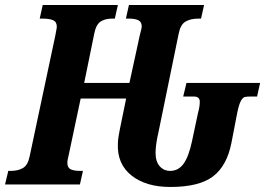

<svg xmlns="http://www.w3.org/2000/svg" viewBox="-40 -734 1055 764"><path d="M429 -161Q429 -176 432.5 -195.5Q436 -215 437 -220L462 -342H281L234 -120Q232 -111 230 -102Q228 -93 228 -86Q228 -67 241 -60.5Q254 -54 279 -54H290L278 0H-20L-7 -54H3Q32 -54 51.5 -65.5Q71 -77 78 -112L180 -592Q182 -605 184 -613.5Q186 -622 186 -628Q186 -647 171.5 -653.5Q157 -660 128 -660H118L130 -714H429L417 -660H407Q378 -660 360 -648Q342 -636 335 -600L295 -404H475L517 -597Q524 -622 524 -628Q524 -647 510.5 -653.5Q497 -660 472 -660H461L473 -714H772L760 -660H750Q718 -660 698 -648Q678 -636 671 -600L591 -210Q579 -158 579 -126Q579 -91 595.5 -72.5Q612 -54 637 -54Q670 -54 690.5 -82.5Q711 -111 724 -172L748 -285Q755 -310 755 -329Q755 -350 731 -350H689L702 -404H995L983 -350H962Q942 -350 934 -348Q926 -346 918.5 -332.5Q911 -319 904 -285L881 -166Q863 -74 807.5 -32Q752 10 638 10Q541 10 483.5 -35.5Q426 -81 429 -161Z"/></svg>

Font: Noto Serif CondExtraBold
Style: Italic
Weight: 800
Width: 3
Italic angle: -12°
Designer: Monotype Design Team
Foundry: Monotype Imaging Inc.
Version: Version 1.001